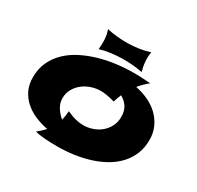

<svg xmlns="http://www.w3.org/2000/svg" viewBox="-160 -915 1161 1130"><g transform="rotate(30 420.0 -349.5)"><path d="M646 -566.9Q628.9 -553.2 613.8 -538.3Q598.6 -523.4 585 -506.8Q630.9 -498 671.9 -478.8Q712.9 -459.5 743.2 -430.2Q773.4 -400.9 791.3 -362.1Q809.1 -323.2 809.1 -275.9Q809.1 -222.2 791.3 -179Q773.4 -135.7 741.9 -101.8Q710.4 -67.9 667.5 -43.2Q624.5 -18.6 574.2 -2.7Q523.9 13.2 468.3 21Q412.6 28.8 356 28.8Q335.9 28.8 314.5 28.1Q293 27.3 272.7 25.9Q252.4 24.4 235.1 21.7Q217.8 19 206.1 15.1Q219.7 3.9 232.2 -7.6Q244.6 -19 254.9 -30.8Q208.5 -39.6 167.7 -57.1Q127 -74.7 96.2 -102.3Q65.4 -129.9 47.6 -167.2Q29.8 -204.6 29.8 -252.9Q29.8 -309.6 50.5 -355.2Q71.3 -400.9 107.4 -436.5Q143.6 -472.2 192.4 -497.6Q241.2 -522.9 297.4 -539.6Q353.5 -556.2 414.3 -564Q475.1 -571.8 535.2 -571.8Q560.1 -571.8 586.2 -570.6Q612.3 -569.3 641.1 -566.9ZM597.2 -310.1Q597.2 -351.6 579.3 -377.9Q561.5 -404.3 532.2 -419.9Q526.9 -407.2 522 -393.8Q517.1 -380.4 513.2 -366.2Q479 -376 455.8 -379.4Q432.6 -382.8 417 -382.8Q386.2 -382.8 355 -372.6Q323.7 -362.3 298.8 -343Q273.9 -323.7 258.1 -296.1Q242.2 -268.6 242.2 -233.9Q242.2 -200.7 259 -173.1Q275.9 -145.5 303.2 -122.1Q307.6 -137.2 309.8 -152.8Q312 -168.5 313 -185.1Q349.1 -168.5 377 -162.1Q404.8 -155.8 425.8 -155.8Q458 -155.8 488.8 -166.3Q519.5 -176.8 543.7 -196.8Q567.9 -216.8 582.5 -245.4Q597.2 -273.9 597.2 -310.1ZM568.8 -598.6Q537.6 -605 501.2 -608.2Q464.8 -611.3 427.2 -610.4Q389.6 -609.4 352.3 -604.2Q314.9 -599.1 282.2 -588.9Q283.7 -602.5 284.4 -619.4Q285.2 -636.2 284.2 -653.8Q283.2 -671.4 280 -688Q276.9 -704.6 271 -718.8Q303.2 -711.4 339.8 -707.8Q376.5 -704.1 414.3 -704.8Q452.1 -705.6 489.5 -711.2Q526.9 -716.8 560.1 -728Q557.1 -713.9 556.4 -697.8Q555.7 -681.6 556.9 -664.6Q558.1 -647.5 561.3 -630.6Q564.5 -613.8 568.8 -598.6Z"/></g></svg>

Font: Shojumaru
Style: Regular
Weight: 400
Version: Version 1.001